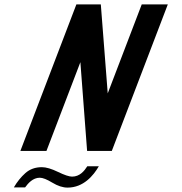

<svg xmlns="http://www.w3.org/2000/svg" viewBox="-20 -854 827 874"><path d="M438.9 -834H327.7L72.8 -167H191.5L345.9 -571L376.5 -167H489L743.9 -834H625.2L470.4 -429ZM161.1 -45C174.5 -45 193.5 -37.5 218.2 -22.5C242.9 -7.5 266 0 287.7 0C359.9 0 405.3 -54.7 429.8 -97H377.3C364 -76.1 343.3 -50 308.1 -50C294.7 -50 273.3 -57.2 243.8 -71.5C214.2 -85.8 189.9 -93 170.7 -93C140.7 -93 115.6 -84 95.4 -66C75.2 -48 57.8 -26.3 43.1 -1H94.3C107.6 -19.2 129.4 -45 161.1 -45Z"/></svg>

Font: Din Kursivschrift
Style: Extended Italic
Weight: 400
Version: Version 1.089